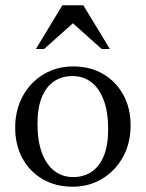

<svg xmlns="http://www.w3.org/2000/svg" viewBox="-20 -697 552 727"><path d="M257 -26.5Q296 -26.5 325.8 -45.8Q355.5 -65 372.5 -105.2Q389.5 -145.5 389.5 -207Q389.5 -273 372.8 -317.8Q356 -362.5 325.8 -385.8Q295.5 -409 254.5 -409Q215.5 -409 185.8 -389.8Q156 -370.5 139 -330.5Q122 -290.5 122 -228.5Q122 -163 138.8 -118Q155.5 -73 186 -49.8Q216.5 -26.5 257 -26.5ZM254.5 10Q191 10 141.8 -18.5Q92.5 -47 65 -97.5Q37.5 -148 37.5 -213.5Q37.5 -280.5 66.2 -333Q95 -385.5 144.8 -415.5Q194.5 -445.5 257 -445.5Q321.5 -445.5 370.2 -417Q419 -388.5 446.8 -338.2Q474.5 -288 474.5 -222Q474.5 -155 445.5 -102.5Q416.5 -50 366.8 -20Q317 10 254.5 10ZM116 -511.5 216 -677H295.5L396 -511.5H365L248 -616H264L147 -511.5Z"/></svg>

Font: Newsreader 24pt
Style: Regular
Weight: 400
Designer: Hugues Gentile
Foundry: Production Type
Version: Version 1.003